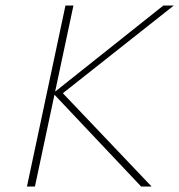

<svg xmlns="http://www.w3.org/2000/svg" viewBox="-20 -678 652 698"><path d="M493 0 173 -339 574 -658H612L197 -330L201 -347L531 0ZM78 0 218 -658H247L107 0Z"/></svg>

Font: Ysabeau Infant Thin
Style: Italic
Weight: 250
Italic angle: -12°
Designer: Christian Thalmann (Catharsis Fonts)
Version: Version 2.001;gftools[0.9.30]; featfreeze: ss01,ss02,lnum